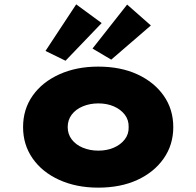

<svg xmlns="http://www.w3.org/2000/svg" viewBox="-20 -852 901 882"><path d="M431 10Q331 10 252.5 -25.5Q174 -61 130 -124Q86 -187 86 -268Q86 -350 130 -412.5Q174 -475 252.5 -510.5Q331 -546 431 -546Q534 -546 611 -510.5Q688 -475 732 -412.5Q776 -350 776 -268Q776 -187 732 -124Q688 -61 611 -25.5Q534 10 431 10ZM432 -160Q471 -160 502.5 -173.5Q534 -187 553 -211.5Q572 -236 571 -268Q572 -301 553 -325.5Q534 -350 502.5 -363.5Q471 -377 432 -377Q393 -377 360.5 -363.5Q328 -350 309.5 -325.5Q291 -301 291 -268Q291 -236 309.5 -211.5Q328 -187 360.5 -173.5Q393 -160 432 -160ZM491 -578 405 -629 564 -831 673 -735ZM281 -573 189 -618 330 -832 447 -746Z"/></svg>

Font: Lexend Giga Black
Style: Regular
Weight: 900
Designer: Bonnie Shaver-Troup, Thomas Jockin
Foundry: Lexend
Version: Version 1.007